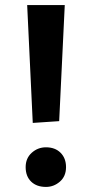

<svg xmlns="http://www.w3.org/2000/svg" viewBox="-20 -724 361 756"><path d="M109 -240 87 -704H235L213 -247ZM81 -66Q81 -101 105 -122.5Q129 -144 161 -144Q197 -144 218.5 -122.5Q240 -101 240 -66Q240 -30 216 -9Q192 12 161 12Q124 12 102.5 -9Q81 -30 81 -66Z"/></svg>

Font: Bitter
Style: Bold
Weight: 700
Designer: Sol Matas, and Bitter project Authors
Foundry: Sol Matas
Version: Version 2.001